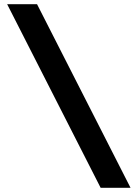

<svg xmlns="http://www.w3.org/2000/svg" viewBox="-20 -786 651 912"><path d="M458 106H600L156 -766H14Z"/></svg>

Font: Bluebird
Style: SfBdExt
Weight: 700
Designer: Jasper
Foundry: Cannot Into Space Fonts
Version: Version 0.98